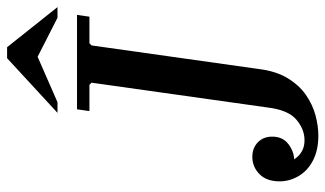

<svg xmlns="http://www.w3.org/2000/svg" viewBox="-208 -699 917 541"><g transform="rotate(-90 250.5 -428.5)"><path d="M139 10Q98 10 69 -5Q40 -20 25 -45.5Q10 -71 10 -99Q10 -136 30.5 -156Q51 -176 79 -176Q104 -176 120 -160.5Q136 -145 136 -120Q136 -90 114.5 -74Q93 -58 69 -58Q59 -58 51.5 -62.5Q44 -67 38.5 -73.5Q33 -80 30 -87H58Q61 -78 66 -68Q71 -58 79 -49Q87 -40 98.5 -34.5Q110 -29 126 -29Q157 -29 184 -52Q211 -75 218 -132L288 -629H393L327 -161Q321 -110 301 -77Q281 -44 253.5 -25Q226 -6 196 2Q166 10 139 10ZM213 -670H479L474 -635H399L393 -629H288L282 -635H208ZM471 -725 361 -781 233 -725H203L357 -867H388L501 -725Z"/></g></svg>

Font: Brygada 1918 Medium
Style: Italic
Weight: 500
Italic angle: -8°
Designer: Mateusz Machalski | Borys Kosmynka | Przemek Hoffer
Foundry: NIEPODLEGLA 2018
Version: Version 3.006